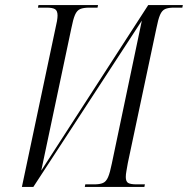

<svg xmlns="http://www.w3.org/2000/svg" viewBox="-20 -734 738 754"><path d="M197 -619Q206 -656 206 -673Q206 -692 196 -698Q186 -704 164 -704H129L131 -714H365L363 -704H331Q308 -704 295 -698.5Q282 -693 274.5 -675.5Q267 -658 260 -622L142 -64L562 -714H698L696 -704H663Q641 -704 628.5 -698.5Q616 -693 608.5 -675.5Q601 -658 594 -622L482 -94Q479 -76 476.5 -62.5Q474 -49 474 -39Q474 -21 483.5 -15.5Q493 -10 516 -10H549L547 0H313L315 -10H350Q372 -10 384.5 -15.5Q397 -21 404.5 -38.5Q412 -56 419 -91L537 -653L111 0H66Z"/></svg>

Font: Noto Serif Display ExtraCondensed Light
Style: Italic
Weight: 300
Width: 2
Italic angle: -12°
Designer: Monotype Design Team
Foundry: Monotype Imaging Inc.
Version: Version 2.009